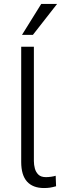

<svg xmlns="http://www.w3.org/2000/svg" viewBox="-20 -941 319 969"><path d="M202 8Q146 8 116.5 -24.5Q87 -57 87 -124V-705H151V-128Q151 -109 156 -90.5Q161 -72 174 -59.5Q187 -47 212 -47Q224 -47 238 -49Q252 -51 261 -54L263 -1Q245 4 232 6Q219 8 202 8ZM91 -765 188 -921H268L146 -765Z"/></svg>

Font: Nunito Sans 7pt Condensed Light
Style: Regular
Weight: 300
Width: 3
Designer: Vernon Adams
Foundry: Vernon Adams
Version: Version 3.101;gftools[0.9.27]